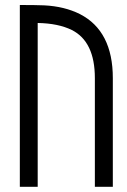

<svg xmlns="http://www.w3.org/2000/svg" viewBox="-20 -740 504 761"><path d="M427.2 0.5H356V-430.2Q356 -575.2 264.6 -621.1Q210.9 -647.5 129.4 -648.9V0.5H58.6V-720.2Q120.6 -720.2 154.8 -718.8Q235.8 -714.8 296.9 -684.1Q427.2 -617.2 427.2 -430.2Z"/></svg>

Font: Greenwashing Machine
Style: Regular
Weight: 400
Designer: Tup Wanders
Foundry: Free font, DO NOT SELL
Version: Version 1.00;August 10, 2023;FontCreator 11.5.0.2430 64-bit